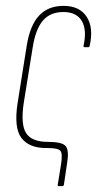

<svg xmlns="http://www.w3.org/2000/svg" viewBox="-20 -505 343 655"><path d="M180 130Q176 130 177 125L188 57Q194 20 186.5 10Q179 0 143 0H137Q79 0 53 -34.5Q27 -69 40 -153L71 -348Q82 -418 113 -451.5Q144 -485 197 -485Q251 -485 275.5 -448Q300 -411 286 -349Q285 -344 281 -344H269Q264 -344 265 -349Q277 -403 259 -433.5Q241 -464 196 -464Q152 -464 127 -435.5Q102 -407 92 -346L61 -154Q50 -81 69 -51Q88 -21 144 -21Q193 -21 204.5 -6Q216 9 209 51L198 125Q197 130 192 130Z"/></svg>

Font: Sofia Sans Extra Condensed Thin
Style: Italic
Weight: 250
Italic angle: -9°
Version: Version 4.100